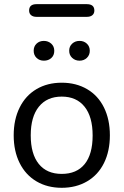

<svg xmlns="http://www.w3.org/2000/svg" viewBox="-20 -897 595 924"><path d="M387.5 -107.4Q425.8 -154.8 425.8 -244.9Q425.8 -335 387 -383.5Q348.1 -432.1 277.1 -432.1Q206.1 -432.1 167 -383.5Q127.9 -335 127.9 -245.6Q127.9 -156.2 166.5 -108.2Q205.1 -60.1 277.1 -60.1Q349.1 -60.1 387.5 -107.4ZM74.5 -112.5Q45.9 -169.9 45.9 -245.8Q45.9 -321.8 74.5 -379.4Q103 -437 155.5 -468Q208 -499 277.1 -499Q346.2 -499 399.2 -468Q452.1 -437 480.5 -379.4Q508.8 -321.8 508.8 -245.8Q508.8 -169.9 480.5 -112.5Q452.1 -55.2 399.2 -24.2Q346.2 6.8 277.1 6.8Q208 6.8 155.5 -24.2Q103 -55.2 74.5 -112.5ZM327.4 -618.4Q313 -631.8 313 -652.8Q313 -673.8 327.4 -687Q341.8 -700.2 362.8 -700.2Q383.8 -700.2 397.9 -687Q412.1 -673.8 412.1 -652.8Q412.1 -631.8 397.9 -618.4Q383.8 -605 362.8 -605Q341.8 -605 327.4 -618.4ZM156 -618.4Q142.1 -631.8 142.1 -652.8Q142.1 -673.8 156 -687Q169.9 -700.2 190.9 -700.2Q211.9 -700.2 226.6 -687Q241.2 -673.8 241.2 -652.3Q241.2 -630.9 227.1 -617.9Q212.9 -605 191.4 -605Q169.9 -605 156 -618.4ZM397.9 -877Q434.1 -877 434.1 -846.2Q434.1 -832 424.6 -824Q415 -815.9 397.9 -815.9H155.8Q139.2 -815.9 129.6 -824Q120.1 -832 120.1 -846.2Q120.1 -877 155.8 -877Z"/></svg>

Font: Nunito-Regular
Style: Regular
Weight: 400
Designer: Vernon Adams
Foundry: newtypography
Version: Version 3.000